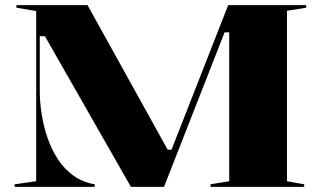

<svg xmlns="http://www.w3.org/2000/svg" viewBox="-20 -728 1243 748"><path d="M37 0V-10L121 -22V-685L44 -698V-708H321L642 -129L626 -145H654L642 -129L869 -708H1173V-698L1098 -686V-22L1165 -10V0H800V-10L873 -22V-602H855L619 0H490L155 -587H135V-372Q135 -329 142.5 -282Q150 -235 165.5 -190Q181 -145 206 -107Q231 -69 266.5 -43.5Q302 -18 349 -10V0Z"/></svg>

Font: Kalnia SemiExpanded Medium
Style: Regular
Weight: 500
Width: 6
Designer: Frida Medrano
Foundry: Frida Medrano
Version: Version 1.105